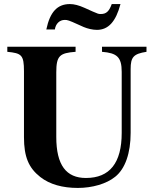

<svg xmlns="http://www.w3.org/2000/svg" viewBox="-20 -906 762 945"><path d="M701 -676H482V-651C556 -645 579 -625 579 -552V-252C579 -104 520 -30 403 -30C306 -30 257 -93 257 -232V-550C257 -632 274 -645 352 -651V-676H16V-651C86 -644 98 -636 98 -555V-231C98 -134 121 -80 178 -35C225 2 289 19 363 19C434 19 504 -1 547 -36C596 -75 623 -152 623 -252V-566C623 -625 637 -641 701 -651ZM530 -886C517 -850 503 -837 476 -837C465 -837 462 -838 437 -849L397 -867C368 -880 345 -886 324 -886C262 -886 226 -847 208 -761H250C254 -789 273 -808 299 -808C312 -808 319 -806 363 -786L392 -773C411 -765 436 -759 457 -759C513 -759 550 -799 573 -886Z"/></svg>

Font: XITS
Style: Bold
Weight: 700
Designer: MicroPress Inc., with final additions and corrections provided by Coen Hoffman, Elsevier (retired)
Version: Version 1.302